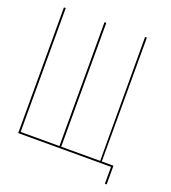

<svg xmlns="http://www.w3.org/2000/svg" viewBox="-143 -805 893 1005"><g transform="rotate(20 303.5 -303.0)"><path d="M567 94H557V0H40V-700H50V-10H266V-700H276V-10H493L492 -700H502V-10H567Z"/></g></svg>

Font: Bebas Neue Thin
Style: Regular
Weight: 200
Designer: Ryoichi Tsunekawa
Foundry: Ryoichi Tsunekawa
Version: Version 1.003;PS 001.003;hotconv 1.0.70;makeotf.lib2.5.58329